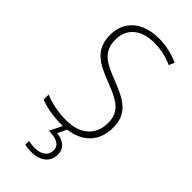

<svg xmlns="http://www.w3.org/2000/svg" viewBox="-297 -784 1084 1084"><g transform="rotate(45 244.5 -242.0)"><path d="M327 144C327 96 294 67 238 61L264 7C369 -6 440 -71 440 -184C440 -298 370 -335 256 -380C163 -416 97 -446 97 -545C97 -639 167 -688 264 -688C309 -688 360 -680 412 -656L426 -689C379 -711 324 -724 265 -724C146 -724 57 -661 57 -543C57 -427 130 -388 233 -348C343 -306 401 -275 401 -183C401 -80 328 -26 223 -26C157 -26 96 -40 50 -59V-19C94 -2 150 10 222 10C225 10 228 10 232 10L196 84C258 86 293 102 293 144C293 187 258 210 209 210C189 210 172 208 157 204V234C171 238 189 240 210 240C281 240 327 203 327 144Z"/></g></svg>

Font: Noto Sans Lao UI SemCond ExtLt
Style: Regular
Weight: 200
Width: 4
Designer: Monotype Design Team
Foundry: Monotype Imaging Inc.
Version: Version 2.000